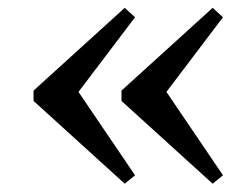

<svg xmlns="http://www.w3.org/2000/svg" viewBox="-20 -447 622 479"><path d="M510.5 -427.4 536.3 -404 395.2 -217.7 536.3 -9.7 510.5 11.3 283.1 -195.2V-221ZM291.1 -427.4 316.9 -404 175.8 -217.7 316.9 -9.7 291.1 11.3 63.7 -195.2V-221Z"/></svg>

Font: Playfair 9pt SemiBold
Style: Regular
Weight: 600
Designer: Claus Eggers Sørensen
Foundry: Claus Eggers Sørensen
Version: Version 2.001;gftools[0.9.30]